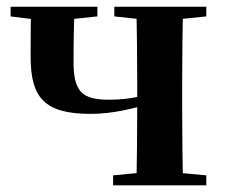

<svg xmlns="http://www.w3.org/2000/svg" viewBox="-20 -556 676 576"><path d="M251.6 -214.4C320.2 -214.4 378.6 -230.3 440.6 -247.6V-277.1C388.2 -262.5 352.5 -256.9 306 -256.9C223.6 -256.9 200.6 -283.9 200.6 -371.3C200.6 -439 202 -487.1 203.6 -535.7H73.2C72.2 -492 71.9 -449.1 71.9 -385.6C71.9 -264 112.3 -214.4 251.6 -214.4ZM388.7 0H529.5C527.5 -50.2 526.5 -165.3 526.5 -234.8V-301.2C526.5 -370.2 527.5 -485.5 529.5 -535.7H388.7C390.7 -485.5 391.7 -370.2 391.7 -301.2V-238.1C391.7 -165.3 390.7 -50.2 388.7 0ZM11.8 -506.8 102.4 -495.5H165.8L272.2 -506.8V-535.7H11.8ZM319.3 0H598.9V-29.9L489.1 -40.2H426.8L319.3 -29.9ZM323 -506.8 428.1 -495.5H490.4L598.9 -506.8V-535.7H323Z"/></svg>

Font: Source Han Serif TW VF
Style: Regular
Weight: 250
Designer: Ryoko NISHIZUKA 西塚涼子 (kana & ideographs); Frank Grießhammer (Latin, Greek & Cyrillic); Wenlong ZHANG 张文龙 (bopomofo); San
Foundry: Adobe
Version: Version 2.002;hotconv 1.1.0;makeotfexe 2.6.0